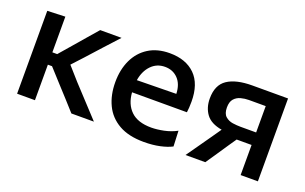

<svg xmlns="http://www.w3.org/2000/svg" viewBox="-67 -790 1719 1082"><g transform="rotate(20 793.0 -249.0)"><path d="M71 0V-497L178 -501V-287H207L271 -361Q300 -395 330 -429.5Q359.5 -463.5 388.5 -497H516.5Q476 -453 436 -409Q396 -365 356.5 -321L297 -256.5L367 -177.5Q408 -133 449.5 -88.5Q491 -44 531.5 0H396.5Q367 -33 337.2 -65.8Q307.5 -98.5 278 -130.5L203 -213H178V0Z M834.5 11.5Q743 11.5 684 -22.2Q625 -56 596.8 -115.2Q568.5 -174.5 568.5 -251Q568.5 -326.5 596 -384.8Q623.5 -443 675.8 -476Q728 -509 802.5 -509Q899.5 -509 954.8 -454.5Q1010 -400 1010 -293.5Q1010 -255.5 1006 -229H677Q682 -159 723.5 -119Q765 -79 846 -79Q879.5 -79 920.8 -87.5Q962 -96 997 -115L1001 -22Q972.5 -7 929.8 2.2Q887 11.5 834.5 11.5ZM803.5 -427.5Q754 -427.5 721 -393Q688 -358.5 679 -302.5L914.5 -306Q912.5 -363.5 881.8 -395.5Q851 -427.5 803.5 -427.5Z M1081 0Q1106.5 -36 1132.2 -72.8Q1158 -109.5 1182.5 -144.5L1223.5 -203.5Q1157 -215 1128.8 -253.2Q1100.5 -291.5 1100.5 -346.5Q1100.5 -427.5 1152.2 -462.2Q1204 -497 1301.5 -497H1515V0H1411.5V-180.5H1322L1290.5 -134.5Q1268 -100.5 1245 -66.8Q1222 -33 1199.5 0ZM1317.5 -255.5H1411.5V-413.5H1311Q1286.5 -413.5 1263 -407.2Q1239.5 -401 1224 -383.5Q1208.5 -366 1208.5 -332Q1208.5 -295 1227 -278.8Q1245.5 -262.5 1271 -259Q1296.5 -255.5 1317.5 -255.5Z"/></g></svg>

Font: Heraclito Medium
Style: Regular
Weight: 500
Designer: Kostas Bartsokas (font) & Cristiano Sobral (main changes)
Foundry: Kostas Bartsokas (font) & Cristiano Sobral (main changes)
Version: Version 1.00;July 8, 2020;FontCreator 13.0.0.2655 64-bit